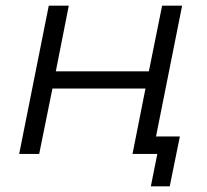

<svg xmlns="http://www.w3.org/2000/svg" viewBox="-20 -546 733 681"><path d="M48 0 153 -526H224L178 -293H508L555 -526H626L521 0H450L496 -232H166L119 0ZM515 115 538 0H450L463 -62H618L582 115Z"/></svg>

Font: Montserrat
Style: Italic
Weight: 400
Italic angle: -11.3°
Designer: Julieta Ulanovsky
Foundry: Julieta Ulanovsky
Version: Version 9.000; ttfautohint (v1.8.4.7-5d5b)